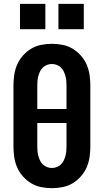

<svg xmlns="http://www.w3.org/2000/svg" viewBox="-20 -971 540 999"><path d="M250 8Q222 8 194 2.5Q166 -3 142 -17.5Q118 -32 99 -53.5Q80 -75 69 -100.5Q58 -126 54 -154Q50 -182 50 -210V-525Q50 -553 54 -581Q58 -609 69 -634.5Q80 -660 99 -681.5Q118 -703 142 -717.5Q166 -732 194 -737.5Q222 -743 250 -743Q278 -743 306 -737.5Q334 -732 358 -717.5Q382 -703 401 -681.5Q420 -660 431 -634.5Q442 -609 446 -581Q450 -553 450 -525V-210Q450 -182 446 -154Q442 -126 431 -100.5Q420 -75 401 -53.5Q382 -32 358 -17.5Q334 -3 306 2.5Q278 8 250 8ZM326 -404V-525Q326 -537 325 -550Q324 -563 320.5 -575.5Q317 -588 311.5 -599.5Q306 -611 296.5 -620Q287 -629 275 -633.5Q263 -638 250 -638Q237 -638 225 -633.5Q213 -629 203.5 -620Q194 -611 188.5 -599.5Q183 -588 179.5 -575.5Q176 -563 175 -550Q174 -537 174 -525V-404ZM250 -97Q263 -97 275 -101.5Q287 -106 296.5 -115Q306 -124 311.5 -135.5Q317 -147 320.5 -159.5Q324 -172 325 -185Q326 -198 326 -210V-331H174V-210Q174 -198 175 -185Q176 -172 179.5 -159.5Q183 -147 188.5 -135.5Q194 -124 203.5 -115Q213 -106 225 -101.5Q237 -97 250 -97ZM284 -819V-951H416V-819ZM84 -819V-951H216V-819Z"/></svg>

Font: Iosevka SS04 Extrabold
Style: Regular
Weight: 800
Monospace: yes
Designer: Belleve Invis
Foundry: Belleve Invis
Version: Version 19.0.0; ttfautohint (v1.8.4)